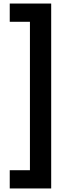

<svg xmlns="http://www.w3.org/2000/svg" viewBox="-20 -886 369 1084"><path d="M35 178V75H149V-763H35V-866H269V178Z"/></svg>

Font: Noto Sans Malayalam UI ExtraCondensed
Style: Bold
Weight: 700
Width: 2
Designer: Jelle Bosma - Monotype Design Team
Foundry: Monotype Imaging Inc.
Version: Version 2.104; ttfautohint (v1.8.4.7-5d5b)